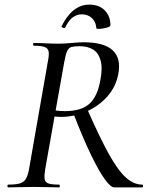

<svg xmlns="http://www.w3.org/2000/svg" viewBox="-20 -811 660 831"><path d="M16 0Q12 0 12 -6Q12 -12 16 -12Q48 -12 65.5 -17Q83 -22 92 -37Q101 -52 106 -81L187 -544Q193 -573 190.5 -587.5Q188 -602 173.5 -607.5Q159 -613 127 -613Q123 -613 123 -619Q123 -625 127 -625Q149 -625 177 -623.5Q205 -622 235 -622Q258 -622 290 -625Q322 -628 342 -628Q431 -628 468 -593Q505 -558 492 -491Q482 -436 445 -394Q408 -352 354.5 -328.5Q301 -305 242 -305Q235 -305 224 -306Q213 -307 208 -308L212 -335Q223 -332 237 -331Q251 -330 261 -330Q330 -330 365.5 -360.5Q401 -391 414 -462Q425 -518 415 -551Q405 -584 381.5 -597.5Q358 -611 325 -611Q303 -611 290.5 -608Q278 -605 271 -590.5Q264 -576 258 -542L176 -81Q171 -52 173 -37Q175 -22 189.5 -17Q204 -12 235 -12Q239 -12 239 -6Q239 0 236 0Q213 0 186 -1Q159 -2 127 -2Q96 -2 67 -1Q38 0 16 0ZM474 0Q459 0 433 -36Q407 -72 372.5 -143.5Q338 -215 297 -322L356 -342Q410 -219 450 -146.5Q490 -74 524.5 -43Q559 -12 595 -12Q599 -12 599 -6Q599 0 595 0Q547 0 517.5 0Q488 0 474 0ZM397 -689Q395 -717 377.5 -733Q360 -749 334 -749Q313 -749 295 -736Q277 -723 263 -693Q259 -688 252 -691Q245 -694 246 -696Q268 -742 298.5 -766.5Q329 -791 366 -791Q410 -791 434 -765.5Q458 -740 458 -702Q458 -697 448.5 -693.5Q439 -690 427 -688Q415 -686 406 -686Q397 -686 397 -689Z"/></svg>

Font: Cormorant Garamond Light Medium
Style: Italic
Weight: 500
Italic angle: -10°
Version: Version 4.001